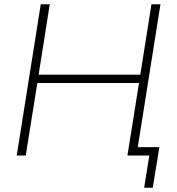

<svg xmlns="http://www.w3.org/2000/svg" viewBox="-20 -725 825 895"><path d="M652 150 676 0H575L582 -39H723L692 150ZM58 0 170 -705H212L160 -377H634L686 -705H728L616 0H574L628 -338H154L100 0Z"/></svg>

Font: Nunito Sans 12pt ExtraLight
Style: Italic
Weight: 200
Italic angle: -9°
Designer: Vernon Adams
Foundry: Vernon Adams
Version: Version 3.101;gftools[0.9.27]